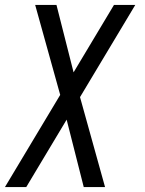

<svg xmlns="http://www.w3.org/2000/svg" viewBox="-64 -540 584 775"><path d="M-44 215 179 -157 78 -520H164L233 -248L396 -520H482L259 -148L360 215H274L205 -57L42 215Z"/></svg>

Font: Iosevka SS18
Style: Italic
Weight: 400
Italic angle: -9°
Monospace: yes
Designer: Belleve Invis
Foundry: Belleve Invis
Version: Version 25.1.1; ttfautohint (v1.8.4)